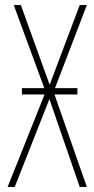

<svg xmlns="http://www.w3.org/2000/svg" viewBox="-20 -734 371 754"><path d="M66 -388H154L34 -714H62L175 -401L293 -714H321L196 -388H284V-363H194L321 0H293L174 -345L38 0H10L155 -363H66Z"/></svg>

Font: Noto Sans ExtraCondensed Thin
Style: Regular
Weight: 100
Width: 2
Designer: Monotype Design Team
Foundry: Monotype Imaging Inc.
Version: Version 2.013; ttfautohint (v1.8.4.7-5d5b)